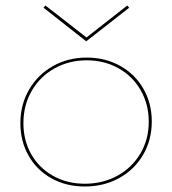

<svg xmlns="http://www.w3.org/2000/svg" viewBox="-20 -672 625 697"><path d="M293 -522 138 -644 145 -652 294 -536 442 -652 449 -644ZM531 -231Q531 -164 499.5 -110Q468 -56 412.5 -25.5Q357 5 288 5Q220 5 167 -24.5Q114 -54 84 -106.5Q54 -159 54 -225Q54 -292 85.5 -346.5Q117 -401 172 -432Q227 -463 295 -463Q362 -463 416 -433Q470 -403 500.5 -350Q531 -297 531 -231ZM520 -230Q520 -293 491 -344Q462 -395 410.5 -424Q359 -453 295 -453Q230 -453 177.5 -423.5Q125 -394 95 -342Q65 -290 65 -225Q65 -162 93.5 -112Q122 -62 173 -33.5Q224 -5 288 -5Q353 -5 406 -34Q459 -63 489.5 -114.5Q520 -166 520 -230Z"/></svg>

Font: Ysabeau SC Hairline
Style: Regular
Weight: 100
Designer: Christian Thalmann (Catharsis Fonts)
Version: Version 0.003